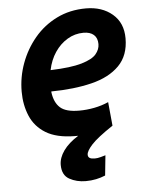

<svg xmlns="http://www.w3.org/2000/svg" viewBox="-53 -581 638 838"><g transform="rotate(-5 265.5 -162.5)"><path d="M289 213Q249 213 217.5 195.5Q186 178 186 133Q186 102 208 71Q230 40 273 13Q269 13 264.5 13Q260 13 256 13Q178 12 131.5 -16.5Q85 -45 64.5 -93.5Q44 -142 44 -200Q44 -264 66 -324Q88 -384 128.5 -432.5Q169 -481 226.5 -509.5Q284 -538 355 -538Q425 -538 470.5 -499.5Q516 -461 516 -393Q516 -318 472 -273.5Q428 -229 350.5 -210Q273 -191 173 -190Q173 -189 173 -188Q173 -187 173 -186Q179 -141 204 -118.5Q229 -96 287 -96Q320 -96 353.5 -102.5Q387 -109 416 -122L426 -18Q357 28 332 55.5Q307 83 307 99Q307 109 314.5 113.5Q322 118 336 118Q349 118 363 114Q377 110 384 108L375 196Q356 204 334.5 208.5Q313 213 289 213ZM178 -283Q268 -286 315 -300Q362 -314 379 -334.5Q396 -355 396 -378Q396 -405 380 -419Q364 -433 335 -433Q297 -433 264.5 -413.5Q232 -394 209.5 -360.5Q187 -327 178 -283Z"/></g></svg>

Font: Ubuntu Sans
Style: Bold Italic
Weight: 700
Italic angle: -13.5°
Designer: Dalton Maag Ltd
Foundry: Dalton Maag Ltd
Version: Version 1.006